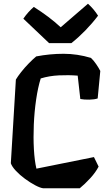

<svg xmlns="http://www.w3.org/2000/svg" viewBox="-20 -1008 592 1028"><path d="M362 -777H243L105 -908Q118 -927 132 -942.5Q146 -958 161 -971Q202 -945 238 -918Q274 -891 305 -862L451 -988Q483 -959 505 -924Q474 -883 437 -845Q400 -807 362 -777ZM175 -105 483 -167 508 -116Q492 -85 463 -53.5Q434 -22 407 0H211Q195 -2 168.5 -16Q142 -30 114 -50.5Q86 -71 65 -93.5Q44 -116 38 -134L65 -582Q75 -599 93.5 -622.5Q112 -646 134 -668.5Q156 -691 174 -706Q247 -720 320.5 -720Q394 -720 467 -698Q481 -685 495 -664.5Q509 -644 517 -628L503 -481Q486 -475 458 -474.5Q430 -474 410 -478L396 -603Q347 -607 295.5 -604.5Q244 -602 198 -588Q183 -540 173.5 -475Q164 -410 161 -340.5Q158 -271 161.5 -209Q165 -147 175 -105Z"/></svg>

Font: Langar
Style: Regular
Weight: 400
Designer: Alessia Mazzarella
Foundry: Typeland
Version: Version 1.001; ttfautohint (v1.8.3)